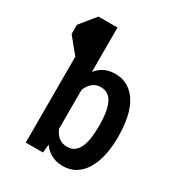

<svg xmlns="http://www.w3.org/2000/svg" viewBox="-180 -865 914 990"><g transform="rotate(30 277.0 -370.0)"><path d="M116.2 -750H136.7V-511.2H116.2Q116.2 -511.2 104.7 -525.1Q93.3 -539.1 78.4 -557.4Q63.5 -575.7 52.2 -589.6Q41 -603.5 41 -603.5V-657.2Q41 -657.2 52.2 -671.4Q63.5 -685.5 78.4 -703.6Q93.3 -721.7 104.7 -735.8Q116.2 -750 116.2 -750ZM116.2 -750H229.5V-113.3L218.8 0H116.2ZM514.2 -269V-258.8Q514.2 -200.2 503.2 -151.1Q492.2 -102.1 470.2 -65.9Q448.2 -29.8 416 -10Q383.8 9.8 340.8 9.8Q298.3 9.8 267.3 -9Q236.3 -27.8 215.3 -62.3Q194.3 -96.7 182.1 -144Q169.9 -191.4 164.1 -249V-279.3Q169.4 -336.4 181.9 -383.8Q194.3 -431.2 215.1 -465.8Q235.8 -500.5 266.8 -519.3Q297.9 -538.1 339.4 -538.1Q383.3 -538.1 416 -518.6Q448.7 -499 470.7 -463.1Q492.7 -427.2 503.4 -377.9Q514.2 -328.6 514.2 -269ZM400.9 -258.8V-269Q400.9 -304.2 396.5 -335.2Q392.1 -366.2 382.3 -389.9Q372.6 -413.6 354.7 -427.5Q336.9 -441.4 310.1 -441.4Q286.6 -441.4 269.8 -430.9Q252.9 -420.4 241.2 -401.9Q229.5 -383.3 222.9 -358.9Q216.3 -334.5 213.9 -306.6V-221.2Q215.8 -193.4 222.2 -169.2Q228.5 -145 240.2 -126.5Q252 -107.9 269.5 -97.7Q287.1 -87.4 311 -87.4Q336.9 -87.4 354.2 -100.3Q371.6 -113.3 381.8 -136.7Q392.1 -160.2 396.5 -191.4Q400.9 -222.7 400.9 -258.8Z"/></g></svg>

Font: Roboto Condensed Medium
Style: Regular
Weight: 500
Designer: Christian Robertson
Foundry: Google
Version: Version 3.0